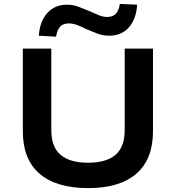

<svg xmlns="http://www.w3.org/2000/svg" viewBox="-20 -954 902 984"><path d="M432 10Q268 10 182.5 -64Q97 -138 97 -281V-705H243V-286Q243 -201 290.5 -160.5Q338 -120 431 -120Q525 -120 572 -160.5Q619 -201 619 -286V-705H764V-281Q764 -138 679 -64Q594 10 432 10ZM267 -766 179 -771Q184 -845 222.5 -887.5Q261 -930 323 -930Q357 -930 387.5 -917.5Q418 -905 443 -895Q464 -885 486.5 -876Q509 -867 529 -867Q559 -867 574.5 -884.5Q590 -902 594 -934L683 -930Q678 -855 640 -813Q602 -771 539 -771Q506 -771 475 -783.5Q444 -796 420 -806Q399 -817 376 -825.5Q353 -834 333 -834Q303 -834 288 -817Q273 -800 267 -766Z"/></svg>

Font: Nunito Sans 7pt SemiExpanded
Style: Bold
Weight: 700
Width: 6
Designer: Vernon Adams
Foundry: Vernon Adams
Version: Version 3.101;gftools[0.9.27]